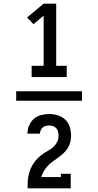

<svg xmlns="http://www.w3.org/2000/svg" viewBox="-20 -868 540 1056"><path d="M69 -314V-366H431V-314ZM154 -444V-506H220V-782L164 -735L129 -772L220 -848H289V-506H347V-444ZM132 168V167Q132 150 132.5 132Q133 114 137 96.5Q141 79 147.5 62.5Q154 46 164 31Q174 16 186.5 3.5Q199 -9 213.5 -19.5Q228 -30 243.5 -38.5Q259 -47 272.5 -59Q286 -71 294 -87Q302 -103 302 -121Q302 -132 299.5 -143Q297 -154 290 -162Q283 -170 272.5 -174Q262 -178 251 -178Q241 -178 231.5 -175.5Q222 -173 215 -167Q208 -161 204 -151.5Q200 -142 200 -133H131Q131 -156 140 -177.5Q149 -199 166 -214Q183 -229 205.5 -235Q228 -241 251 -241Q275 -241 298.5 -233.5Q322 -226 339.5 -209.5Q357 -193 364 -169Q371 -145 371 -121Q371 -103 366.5 -85.5Q362 -68 352 -52.5Q342 -37 328.5 -24.5Q315 -12 300.5 -1.5Q286 9 271 19.5Q256 30 243.5 43.5Q231 57 221.5 72.5Q212 88 207 106H315V88H369V168Z"/></svg>

Font: Iosevka Curly Slab
Style: Regular
Weight: 400
Monospace: yes
Designer: Belleve Invis
Foundry: Belleve Invis
Version: Version 22.1.2; ttfautohint (v1.8.4)